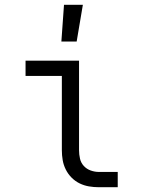

<svg xmlns="http://www.w3.org/2000/svg" viewBox="-20 -784 590 804"><path d="M473 0H394Q373 0 352.5 -3.5Q332 -7 313.5 -16Q295 -25 280 -40Q265 -55 255.5 -74Q246 -93 242.5 -113.5Q239 -134 239 -155V-466H87V-530H311V-155Q311 -137 315 -119.5Q319 -102 331 -89Q343 -76 360 -70Q377 -64 394 -64H473ZM237 -610 248 -764H327L301 -610Z"/></svg>

Font: Lode Term
Style: Regular
Weight: 400
Monospace: yes
Designer: Belleve Invis
Foundry: Belleve Invis
Version: Version 29.2.0